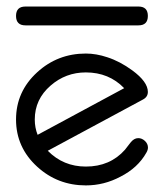

<svg xmlns="http://www.w3.org/2000/svg" viewBox="-20 -562 496 582"><path d="M428.2 -513.7Q428.2 -485.1 399.7 -485.1H57.1Q28.6 -485.1 28.6 -513.7Q28.6 -542.2 57.1 -542.2H399.7Q428.2 -542.2 428.2 -513.7ZM428.5 -114.7Q428.5 -107.4 423.6 -99.1Q397.9 -53.2 345 -26.4Q295.4 0 240.2 0Q154.8 0 92.8 -56.6Q28.6 -115.2 28.6 -199.7Q28.6 -284.4 92.8 -343Q154.8 -399.7 240.2 -399.7Q271.7 -399.7 305.4 -388.4Q343.8 -376 381.1 -348.6Q428.2 -314 428.2 -283.4Q428.2 -268.1 413.3 -260.3L124.8 -105Q171.9 -57.1 240.2 -57.1Q313.7 -57.1 358.9 -108.2Q364.5 -115.2 375.2 -129.3Q386 -143.3 398.9 -143.3Q410.2 -143.3 419.3 -134.8Q428.5 -126.2 428.5 -114.7ZM356.4 -294.7Q310.3 -342.5 240.2 -342.5Q179.2 -342.5 133.3 -302.5Q85.4 -261 85.4 -199.7Q85.4 -175.3 94 -153.3Z"/></svg>

Font: EnergyBar
Style: Regular
Weight: 400
Italic angle: -10°
Version: 1.0 2000-03-28